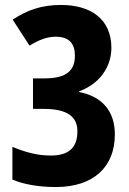

<svg xmlns="http://www.w3.org/2000/svg" viewBox="-20 -744 522 774"><path d="M429 -551C429 -667 346 -724 226 -724C148 -724 91 -704 31 -665L99 -560C138 -584 171 -596 204 -596C259 -596 282 -568 282 -520C282 -462 251 -428 160 -428H113V-305H156C251 -305 292 -274 292 -215C292 -150 259 -117 185 -117C132 -117 86 -129 30 -152V-20C77 0 140 10 205 10C357 10 443 -71 443 -202C443 -296 392 -355 299 -373V-376C380 -405 429 -473 429 -551Z"/></svg>

Font: Noto Sans Sinhala UI ExtraCondensed ExtraBold
Style: Regular
Weight: 800
Width: 2
Designer: Jelle Bosma - Monotype Design Team
Foundry: Monotype Imaging Inc.
Version: Version 2.006